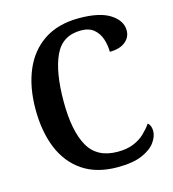

<svg xmlns="http://www.w3.org/2000/svg" viewBox="-109 -814 823 915"><g transform="rotate(-15 302.5 -357.0)"><path d="M359 10Q257 10 188.5 -36Q120 -82 86 -164.5Q52 -247 52 -358Q52 -467 87 -549.5Q122 -632 191.5 -678Q261 -724 364 -724Q466 -724 517.5 -690.5Q569 -657 569 -609Q569 -575 541.5 -553Q514 -531 465 -531Q465 -563 455 -594Q445 -625 421.5 -645Q398 -665 358 -665Q266 -665 228.5 -584.5Q191 -504 191 -358Q191 -214 234 -137.5Q277 -61 379 -61Q425 -61 457.5 -74.5Q490 -88 512.5 -109.5Q535 -131 551 -154Q567 -141 567 -113Q567 -87 547 -58.5Q527 -30 481.5 -10Q436 10 359 10Z"/></g></svg>

Font: Noto Serif Thai SemiCondensed SemiBold
Style: Regular
Weight: 600
Width: 4
Designer: Monotype Design Team
Foundry: Monotype Imaging Inc.
Version: Version 2.002; ttfautohint (v1.8.4.7-5d5b)